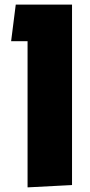

<svg xmlns="http://www.w3.org/2000/svg" viewBox="-20 -629 388 829"><path d="M99 180V-451H28L48 -609H291V170Z"/></svg>

Font: Noto Sans Hebrew SemiCondensed Black
Style: Regular
Weight: 900
Width: 4
Designer: Ben Nathan
Foundry: Google LLC
Version: Version 3.001; ttfautohint (v1.8.4.7-5d5b)